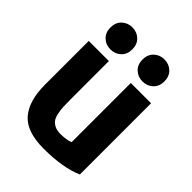

<svg xmlns="http://www.w3.org/2000/svg" viewBox="-218 -860 991 991"><g transform="rotate(45 277.5 -364.5)"><path d="M505 -19Q417 19 279 19Q154 19 102 -41.5Q50 -102 50 -219V-539H197V-262Q197 -226 198 -205Q199 -184 204 -160.5Q209 -137 218.5 -124.5Q228 -112 244.5 -104Q261 -96 286 -96Q330 -96 357 -107V-539H505ZM240 -667Q240 -631 217 -609Q194 -587 160 -587Q126 -587 103 -609Q80 -631 80 -667Q80 -704 103 -726Q126 -748 160 -748Q194 -748 217 -726Q240 -704 240 -667ZM474 -667Q474 -631 451 -609Q428 -587 394 -587Q360 -587 337 -609Q314 -631 314 -667Q314 -704 337 -726Q360 -748 394 -748Q428 -748 451 -726Q474 -704 474 -667Z"/></g></svg>

Font: Repo
Style: Bold
Weight: 700
Designer: Stefan Peev
Foundry: Context Ltd
Version: Version 001.000